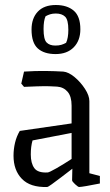

<svg xmlns="http://www.w3.org/2000/svg" viewBox="-20 -738 438 767"><path d="M168 9Q101 11 67.5 -23.5Q34 -58 34 -116Q34 -142 40 -167.5Q46 -193 59 -215L266 -245V-316Q266 -353 250 -371.5Q234 -390 208 -392Q199 -393 176 -393.5Q153 -394 125.5 -393Q98 -392 76 -391L65 -404L76 -452Q123 -455 161 -454.5Q199 -454 233 -452Q254 -450 278 -430Q302 -410 319.5 -383Q337 -356 337 -334V-46L379 -35V-5Q349 1 326 5Q303 9 296 9Q292 9 280 -2Q268 -13 268 -18L269 -64Q246 -46 224 -29.5Q202 -13 187 -2Q172 9 168 9ZM103 -121Q103 -86 117 -66.5Q131 -47 170 -49Q176 -49 205 -65.5Q234 -82 266 -103V-207L110 -177Q103 -153 103 -121ZM202 -522Q156 -522 131 -544.5Q106 -567 106 -620Q106 -665 131 -691.5Q156 -718 203 -718Q248 -718 274.5 -695.5Q301 -673 301 -621Q301 -576 274.5 -549Q248 -522 202 -522ZM201 -556Q215 -556 225 -559Q235 -562 244 -567Q253 -586 253 -619Q253 -659 240 -671.5Q227 -684 203 -684Q190 -684 180.5 -681Q171 -678 162 -673Q154 -655 154 -622Q154 -581 166 -568.5Q178 -556 201 -556Z"/></svg>

Font: Grenze Gotisch Light
Style: Regular
Weight: 300
Designer: Renata Polastri
Foundry: Omnibus-Type
Version: Version 1.001